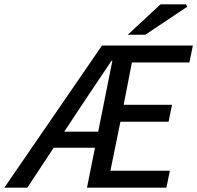

<svg xmlns="http://www.w3.org/2000/svg" viewBox="-54 -865 909 885"><path d="M-34 0 416 -655H835L819 -577H554L516 -382H739L723 -304H501L455 -78H729L713 0H347L464 -585H460Q425 -532 390 -480.5Q355 -429 320 -376L72 0ZM145 -184 162 -258H450L434 -184ZM535 -705 686 -845H803L809 -834L616 -705Z"/></svg>

Font: Source Sans 3 Medium
Style: Italic
Weight: 500
Italic angle: -11°
Designer: Paul D. Hunt
Foundry: Adobe
Version: Version 3.052;hotconv 1.1.0;makeotfexe 2.6.0